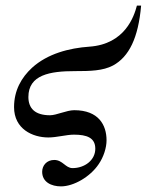

<svg xmlns="http://www.w3.org/2000/svg" viewBox="-20 -478 522 683"><path d="M467 -458C457 -420 425 -321 298 -312C226 -307 149 -287 94 -237C56 -202 30 -156 30 -97C30 -19 96 11 152 11C182 11 216 1 243 1C289 1 319 12 319 51C319 92 281 120 238 120C213 120 203 91 173 91C146 91 130 111 130 133C130 170 163 185 197 185C242 185 301 151 331 106C349 80 359 47 359 21C359 -33 331 -86 244 -86C217 -86 181 -68 158 -68C104 -68 81 -93 81 -133C81 -212 158 -225 246 -225C301 -225 346 -226 382 -245C439 -276 472 -343 482 -458Z"/></svg>

Font: XITS
Style: Italic
Weight: 400
Italic angle: -16.33°
Designer: MicroPress Inc., with final additions and corrections provided by Coen Hoffman, Elsevier (retired)
Version: Version 1.107